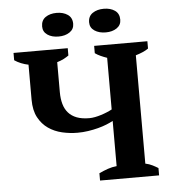

<svg xmlns="http://www.w3.org/2000/svg" viewBox="-57 -892 848 944"><g transform="rotate(-5 367.0 -420.0)"><path d="M689.9 0H398.4V-36.1Q420.4 -46.4 442.1 -54Q463.9 -61.5 485.8 -63.5V-286.6Q472.7 -279.3 453.4 -271.5Q434.1 -263.7 410.9 -257.6Q387.7 -251.5 361.6 -247.6Q335.4 -243.7 309.1 -243.7Q271 -243.7 233.2 -252.4Q195.3 -261.2 165.3 -282Q135.3 -302.7 116.5 -337.6Q97.7 -372.6 97.7 -425.3V-598.1Q79.6 -601.6 61.5 -608.9Q43.5 -616.2 29.3 -626V-662.1H296.9V-626Q286.1 -618.2 271.7 -610.8Q257.3 -603.5 239.3 -598.1V-449.7Q239.3 -417.5 246.6 -391.6Q253.9 -365.7 269.8 -347.7Q285.6 -329.6 311 -319.8Q336.4 -310.1 372.6 -310.1Q386.2 -310.1 401.1 -313Q416 -315.9 430.9 -320.6Q445.8 -325.2 460 -331.1Q474.1 -336.9 485.8 -343.3V-598.1Q469.7 -603.5 454.6 -610.4Q439.5 -617.2 427.2 -626V-662.1H689.9V-626Q677.7 -617.2 661.6 -610.4Q645.5 -603.5 627.4 -598.1V-63.5Q646.5 -59.6 662.4 -51.5Q678.2 -43.5 689.9 -36.1ZM180.7 -779.3Q180.7 -809.6 202.4 -824.7Q224.1 -839.8 257.3 -839.8Q290 -839.8 312 -824.7Q334 -809.6 334 -779.3Q334 -752.9 312 -738Q290 -723.1 257.3 -723.1Q224.1 -723.1 202.4 -738Q180.7 -752.9 180.7 -779.3ZM412.6 -779.3Q412.6 -809.6 434.8 -824.7Q457 -839.8 490.2 -839.8Q522.9 -839.8 544.7 -824.7Q566.4 -809.6 566.4 -779.3Q566.4 -752.9 544.7 -738Q522.9 -723.1 490.2 -723.1Q457 -723.1 434.8 -738Q412.6 -752.9 412.6 -779.3Z"/></g></svg>

Font: PT Astra Serif
Style: Bold
Weight: 700
Designer: A.Korolkova, I. Chaeva
Foundry: ParaType Ltd
Version: Version 1.002